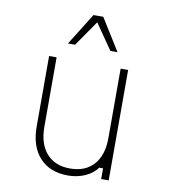

<svg xmlns="http://www.w3.org/2000/svg" viewBox="-92 -917 884 1007"><g transform="rotate(10 350.0 -414.0)"><path d="M553 -588V0H513V-57H493Q469 -24 427.5 -6Q386 12 338 12Q241 12 186.5 -47.5Q132 -107 132 -213V-588H172V-219Q172 -127 217 -76.5Q262 -26 342 -26Q423 -26 468 -76.5Q513 -127 513 -219V-588ZM218 -670 324 -840H376L482 -670H444L350 -806L256 -670Z"/></g></svg>

Font: Martian Mono Thin
Style: Regular
Weight: 100
Monospace: yes
Designer: Roman Shamin
Foundry: Evil Martians
Version: Version 1.000; ttfautohint (v1.8.4.7-5d5b)